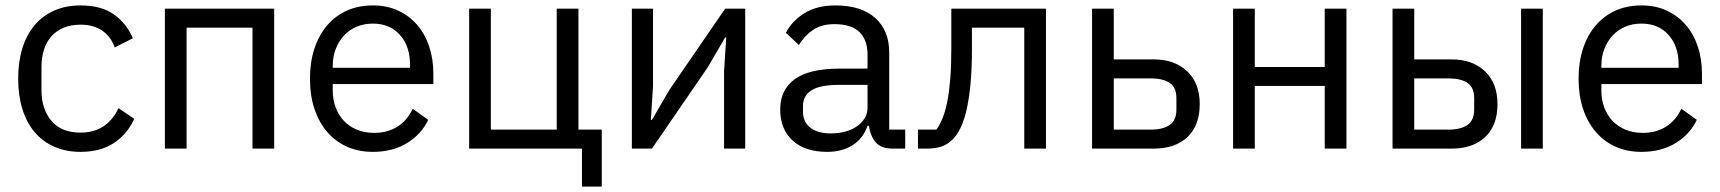

<svg xmlns="http://www.w3.org/2000/svg" viewBox="-20 -548 6343 708"><path d="M47 0ZM277 12Q223 12 180 -7Q137 -26 107.5 -61Q78 -96 62.5 -146Q47 -196 47 -258Q47 -320 62.5 -370Q78 -420 107.5 -455Q137 -490 180 -509Q223 -528 277 -528Q354 -528 400.5 -494.5Q447 -461 470 -407L403 -373Q389 -413 357 -435Q325 -457 277 -457Q241 -457 214 -445.5Q187 -434 169 -413.5Q151 -393 142 -364.5Q133 -336 133 -302V-214Q133 -146 169.5 -102.5Q206 -59 277 -59Q374 -59 417 -149L475 -110Q450 -54 400.5 -21Q351 12 277 12Z M588 -516H991V0H911V-446H668V0H588Z M1123 0ZM1355 12Q1302 12 1259.5 -7Q1217 -26 1186.5 -61.5Q1156 -97 1139.5 -146.5Q1123 -196 1123 -258Q1123 -319 1139.5 -369Q1156 -419 1186.5 -454.5Q1217 -490 1259.5 -509Q1302 -528 1355 -528Q1407 -528 1448 -509Q1489 -490 1518 -456.5Q1547 -423 1562.5 -377Q1578 -331 1578 -276V-238H1207V-214Q1207 -181 1217.5 -152.5Q1228 -124 1247.5 -103Q1267 -82 1295.5 -70Q1324 -58 1360 -58Q1409 -58 1445.5 -81Q1482 -104 1502 -147L1559 -106Q1534 -53 1481 -20.5Q1428 12 1355 12ZM1355 -461Q1322 -461 1295 -449.5Q1268 -438 1248.5 -417Q1229 -396 1218 -367.5Q1207 -339 1207 -305V-298H1492V-309Q1492 -378 1454.5 -419.5Q1417 -461 1355 -461Z M2126 0H1710V-516H1790V-70H2033V-516H2113V-70H2199V140H2126Z M2310 -516H2388V-230L2380 -106H2384L2448 -216L2654 -516H2728V0H2650V-286L2658 -410H2654L2590 -300L2384 0H2310Z M2857 0ZM3273 0Q3228 0 3208.5 -24Q3189 -48 3184 -84H3179Q3162 -36 3123 -12Q3084 12 3030 12Q2948 12 2902.5 -30Q2857 -72 2857 -144Q2857 -217 2910.5 -256Q2964 -295 3077 -295H3179V-346Q3179 -401 3149 -430Q3119 -459 3057 -459Q3010 -459 2978.5 -438Q2947 -417 2926 -382L2878 -427Q2899 -469 2945 -498.5Q2991 -528 3061 -528Q3155 -528 3207 -482Q3259 -436 3259 -354V-70H3318V0ZM3043 -56Q3073 -56 3098 -63Q3123 -70 3141 -83Q3159 -96 3169 -113Q3179 -130 3179 -150V-235H3073Q3004 -235 2972.5 -215Q2941 -195 2941 -157V-136Q2941 -98 2968.5 -77Q2996 -56 3043 -56Z M3365 -70H3433Q3446 -88 3456 -113Q3466 -138 3473 -173Q3480 -208 3484 -256Q3488 -304 3488 -369V-516H3837V0H3757V-446H3564V-367Q3564 -292 3558.5 -236Q3553 -180 3543.5 -140Q3534 -100 3521 -74.5Q3508 -49 3493 -34Q3474 -15 3451 -7.5Q3428 0 3396 0H3365Z M4007 -516H4087V-329H4234Q4312 -329 4358 -285Q4404 -241 4404 -164Q4404 -86 4359 -43Q4314 0 4235 0H4007ZM4223 -70Q4268 -70 4293 -87Q4318 -104 4318 -144V-186Q4318 -226 4293 -242.5Q4268 -259 4223 -259H4087V-70Z M4527 -516H4607V-301H4865V-516H4945V0H4865V-231H4607V0H4527Z M5115 -516H5195V-329H5332Q5410 -329 5456 -285Q5502 -241 5502 -164Q5502 -86 5457 -43Q5412 0 5333 0H5115ZM5321 -70Q5366 -70 5391 -87Q5416 -104 5416 -144V-186Q5416 -226 5391 -242.5Q5366 -259 5321 -259H5195V-70ZM5589 -516H5669V0H5589Z M5801 0ZM6033 12Q5980 12 5937.5 -7Q5895 -26 5864.5 -61.5Q5834 -97 5817.5 -146.5Q5801 -196 5801 -258Q5801 -319 5817.5 -369Q5834 -419 5864.5 -454.5Q5895 -490 5937.5 -509Q5980 -528 6033 -528Q6085 -528 6126 -509Q6167 -490 6196 -456.5Q6225 -423 6240.5 -377Q6256 -331 6256 -276V-238H5885V-214Q5885 -181 5895.5 -152.5Q5906 -124 5925.5 -103Q5945 -82 5973.5 -70Q6002 -58 6038 -58Q6087 -58 6123.5 -81Q6160 -104 6180 -147L6237 -106Q6212 -53 6159 -20.5Q6106 12 6033 12ZM6033 -461Q6000 -461 5973 -449.5Q5946 -438 5926.5 -417Q5907 -396 5896 -367.5Q5885 -339 5885 -305V-298H6170V-309Q6170 -378 6132.5 -419.5Q6095 -461 6033 -461Z"/></svg>

Font: Aneliza
Style: Regular
Weight: 400
Designer: Mike Abbink, Paul van der Laan, Pieter van Rosmalen
Foundry: Bold Monday
Version: Version 3.001;September 8, 2019;FontCreator 11.5.0.2425 64-b